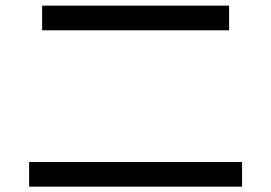

<svg xmlns="http://www.w3.org/2000/svg" viewBox="-20 -701 978 692"><path d="M85 -117.2H852.5V-28.3H85ZM131.8 -680.7H805.7V-591.8H131.8Z"/></svg>

Font: Pretendard Medium
Style: Regular
Weight: 500
Designer: Base glyphs from Inter by Rasmus Andersson; Hangeul glyphs from Noto Sans CJK(Source Han Sans) by Jang Soo-young and Kan
Foundry: Kil Hyung-jin
Version: Version 1.309